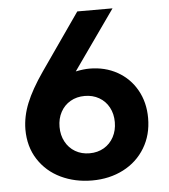

<svg xmlns="http://www.w3.org/2000/svg" viewBox="-52 -754 713 811"><g transform="rotate(-5 304.5 -348.5)"><path d="M137.7 -465.8 305.7 -707H455.1L277.3 -455.1Q310.1 -461.9 335.9 -461.9Q401.4 -461.9 453.4 -432.9Q505.4 -403.8 534.9 -351.6Q564.5 -299.3 564.5 -232.4Q564.5 -161.1 531.2 -106Q498 -50.8 439.2 -20.5Q380.4 9.8 306.6 9.8Q233.9 9.8 174.1 -18.8Q114.3 -47.4 79.1 -101.8Q43.9 -156.2 43.9 -229.5Q44.4 -284.7 66.9 -340.3Q89.4 -396 137.7 -465.8ZM305.7 -105.5Q339.8 -105.5 366.5 -121.1Q393.1 -136.7 408 -164.6Q422.9 -192.4 422.9 -227.5Q422.9 -262.7 408 -290.3Q393.1 -317.9 366.2 -333.3Q339.4 -348.6 305.7 -348.6Q271.5 -348.6 244.9 -333.3Q218.3 -317.9 203.4 -290.3Q188.5 -262.7 188.5 -227.5Q188.5 -192.4 203.4 -164.6Q218.3 -136.7 244.9 -121.1Q271.5 -105.5 305.7 -105.5Z"/></g></svg>

Font: WEMIX Pretendard
Style: Bold
Weight: 700
Designer: Base glyphs from Inter by Rasmus Andersson; Hangeul glyphs from Noto Sans CJK(Source Han Sans) by Jang Soo-young and Kan
Foundry: Kil Hyung-jin
Version: Version 1.000